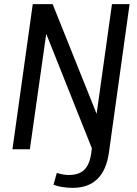

<svg xmlns="http://www.w3.org/2000/svg" viewBox="-20 -720 663 926"><path d="M330 186Q307 186 283 182.5Q259 179 238 171L254 114Q267 118 282 121Q297 124 311 124Q361 124 386.5 99Q412 74 420 19L423 -5L203 -557L124 0H40L138 -700H234L446 -171L520 -700H605L505 18Q493 101 449.5 143.5Q406 186 330 186Z"/></svg>

Font: Pathway Extreme SemiCondensed
Style: Italic
Weight: 400
Width: 4
Italic angle: -8°
Version: Version 1.001;gftools[0.9.26]